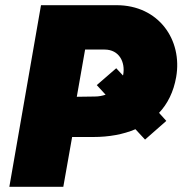

<svg xmlns="http://www.w3.org/2000/svg" viewBox="-20 -720 703 740"><path d="M539 -182 621 -254 593 -285C626 -320 649 -366 659 -423C684 -566 592 -700 429 -700H138L16 0H224L258 -192H340C400 -192 455 -202 502 -222ZM276 -347 308 -529H383C440 -529 463 -480 455 -433L454 -429L428 -457L353 -392L387 -355C375 -351 361 -348 346 -348Z"/></svg>

Font: Fixel Display 20240404 Black
Style: Italic
Weight: 900
Italic angle: -10°
Designer: AlfaBravo + MacPaw
Foundry: Kyrylo Tkachov, Marchela Mozhyna, Serhii Makarenko, Maria Weinstein, Zakhar Kryvoshyya
Version: Version 1.211;Glyphs 3.2 (3225)